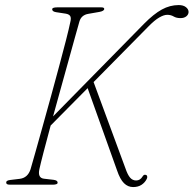

<svg xmlns="http://www.w3.org/2000/svg" viewBox="-20 -729 764 758"><path d="M135.5 -61Q128 -26.5 153.5 -23.5L192 -19Q207.5 -17 207.5 -8Q207.5 -3.5 202.2 -1.8Q197 0 191 0H18Q4.5 0 4.5 -8Q3.5 -16.5 20.5 -18.5L58 -23Q89.5 -27 100.5 -60.5Q107 -82.5 119.5 -127Q132 -171.5 148 -228.8Q164 -286 181 -347.8Q198 -409.5 213.5 -467.5Q229 -525.5 240.8 -571.2Q252.5 -617 257.5 -641.5Q261.5 -657.5 257.5 -665Q253.5 -672.5 240 -675L201 -681Q186 -683.5 186 -692.5Q186 -700 206.5 -700H379.5Q391.5 -700 391.5 -694Q391.5 -685.5 372.5 -682L329.5 -674.5Q301 -670 293.5 -644Q287 -621 275.5 -580Q264 -539 249.8 -487.2Q235.5 -435.5 219.8 -379.2Q204 -323 189.5 -269.5L548.5 -635Q587 -674 619 -691.5Q651 -709 685.5 -709Q703.5 -709 714 -700.8Q724.5 -692.5 724.5 -681.5Q724 -671 715.2 -664.2Q706.5 -657.5 692.5 -657.5Q676.5 -657.5 665.5 -664Q654.5 -670.5 640 -670.5Q627 -670.5 608.8 -660Q590.5 -649.5 566.5 -625L349.5 -405L475 -65Q484 -38.5 493.8 -27.5Q503.5 -16.5 517.5 -16.5Q533.5 -16.5 543 -32.5Q548.5 -42 557 -38Q560.5 -37 561.2 -32Q562 -27 559 -22Q552 -8 538.5 0.8Q525 9.5 505.5 9.5Q485 9.5 469.5 -5.8Q454 -21 442 -56.5L326 -381L180 -233.5Q164 -174.5 152 -128.2Q140 -82 135.5 -61Z"/></svg>

Font: Fraunces 72pt Soft Thin
Style: Italic
Weight: 100
Italic angle: -16°
Version: Version 1.000;[0bf87f6ff]